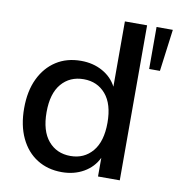

<svg xmlns="http://www.w3.org/2000/svg" viewBox="-80 -778 798 860"><g transform="rotate(10 318.5 -348.0)"><path d="M257 9Q193 9 144.5 -21.5Q96 -52 69 -109Q42 -166 42 -244Q42 -322 69 -378.5Q96 -435 144 -466Q192 -497 257 -497Q312 -497 355 -473Q398 -449 419 -408V-705H520V0H421V-85Q400 -41 356.5 -16Q313 9 257 9ZM283 -69Q345 -69 383 -114Q421 -159 421 -244Q421 -329 383 -373.5Q345 -418 283 -418Q220 -418 182 -373.5Q144 -329 144 -244Q144 -159 182 -114Q220 -69 283 -69ZM563 -514V-705H637L612 -514Z"/></g></svg>

Font: Nunito Sans SemiBold
Style: Regular
Weight: 600
Designer: Vernon Adams
Foundry: Vernon Adams
Version: Version 3.101; ttfautohint (v1.8.4.7-5d5b);gftools[0.9.27]